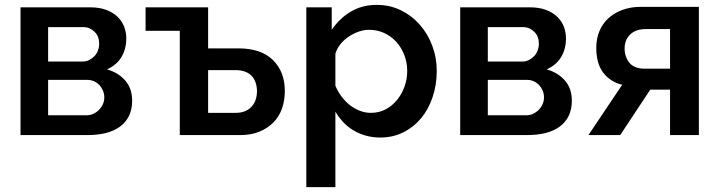

<svg xmlns="http://www.w3.org/2000/svg" viewBox="-20 -553 2946 786"><path d="M64 0V-523H349Q387 -523 415 -512.5Q443 -502 461.5 -484Q480 -466 488.5 -443Q497 -420 497 -396Q497 -353 477.5 -320Q458 -287 418 -269Q464 -256 492.5 -223.5Q521 -191 521 -141Q521 -105 508 -78.5Q495 -52 471 -34.5Q447 -17 413.5 -8.5Q380 0 337 0ZM177 -81H334Q349 -81 362 -87Q375 -93 385 -103Q395 -113 401 -126Q407 -139 407 -154Q407 -169 401.5 -182Q396 -195 386.5 -205Q377 -215 364.5 -220.5Q352 -226 337 -226H177ZM177 -301H318Q333 -301 345.5 -307.5Q358 -314 367 -323.5Q376 -333 381 -346.5Q386 -360 386 -374Q386 -389 381.5 -401Q377 -413 367.5 -422.5Q358 -432 346.5 -437Q335 -442 321 -442H177Z M716 0V-427H576V-523H832V-355H956Q1049 -355 1097.5 -307Q1146 -259 1146 -181Q1146 -142 1134.5 -109Q1123 -76 1099.5 -52Q1076 -28 1042 -14Q1008 0 963 0ZM832 -91H945Q967 -91 983.5 -98Q1000 -105 1011 -117.5Q1022 -130 1027 -146Q1032 -162 1032 -180Q1032 -197 1027 -213Q1022 -229 1012 -240.5Q1002 -252 985 -259Q968 -266 943 -266H832Z M1537 10Q1506 10 1478.5 2.5Q1451 -5 1427.5 -19Q1404 -33 1385.5 -52.5Q1367 -72 1353 -96V213H1234V-523H1338V-431Q1369 -477 1415.5 -505Q1462 -533 1522 -533Q1576 -533 1621 -511Q1666 -489 1698.5 -452Q1731 -415 1749.5 -366Q1768 -317 1768 -262Q1768 -206 1751 -155.5Q1734 -105 1703.5 -68.5Q1673 -32 1630.5 -11Q1588 10 1537 10ZM1498 -91Q1532 -91 1559 -105.5Q1586 -120 1605.5 -144Q1625 -168 1636 -198.5Q1647 -229 1647 -263Q1647 -297 1635 -328Q1623 -359 1602 -382Q1581 -405 1552.5 -418Q1524 -431 1490 -431Q1470 -431 1448.5 -423.5Q1427 -416 1407.5 -403Q1388 -390 1373.5 -372Q1359 -354 1353 -333V-202Q1363 -178 1378.5 -157.5Q1394 -137 1412.5 -122.5Q1431 -108 1453 -99.5Q1475 -91 1498 -91Z M1864 0V-523H2149Q2187 -523 2215 -512.5Q2243 -502 2261.5 -484Q2280 -466 2288.5 -443Q2297 -420 2297 -396Q2297 -353 2277.5 -320Q2258 -287 2218 -269Q2264 -256 2292.5 -223.5Q2321 -191 2321 -141Q2321 -105 2308 -78.5Q2295 -52 2271 -34.5Q2247 -17 2213.5 -8.5Q2180 0 2137 0ZM1977 -81H2134Q2149 -81 2162 -87Q2175 -93 2185 -103Q2195 -113 2201 -126Q2207 -139 2207 -154Q2207 -169 2201.5 -182Q2196 -195 2186.5 -205Q2177 -215 2164.5 -220.5Q2152 -226 2137 -226H1977ZM1977 -301H2118Q2133 -301 2145.5 -307.5Q2158 -314 2167 -323.5Q2176 -333 2181 -346.5Q2186 -360 2186 -374Q2186 -389 2181.5 -401Q2177 -413 2167.5 -422.5Q2158 -432 2146.5 -437Q2135 -442 2121 -442H1977Z M2389 0 2527 -206Q2478 -218 2449.5 -255.5Q2421 -293 2421 -357Q2421 -395 2434 -426Q2447 -457 2471.5 -479Q2496 -501 2529.5 -513Q2563 -525 2604 -525H2841V0H2723V-186H2642L2519 0ZM2723 -272V-434H2624Q2583 -434 2560 -412Q2537 -390 2537 -354Q2537 -337 2542.5 -321.5Q2548 -306 2557.5 -295Q2567 -284 2582 -278Q2597 -272 2617 -272Z"/></svg>

Font: Rising Sun SemiBold
Style: Regular
Weight: 600
Designer: Matt McInerney, Pablo Impallari, Rodrigo Fuenzalida (Raleway font), Stephen Hutchings (Greek), Cristiano Sobral (main ch
Foundry: The Rising Sun Project Authors
Version: Version 4.327; ttfautohint (v1.8.4.7-5d5b-dirty)